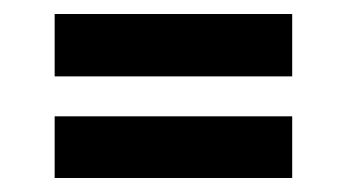

<svg xmlns="http://www.w3.org/2000/svg" viewBox="-20 -472 495 274"><path d="M58 -363V-452H397V-363ZM58 -218V-306H397V-218Z"/></svg>

Font: Kreon Medium
Style: Regular
Weight: 500
Version: Version 2.002